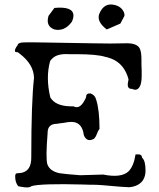

<svg xmlns="http://www.w3.org/2000/svg" viewBox="-20 -828 700 847"><path d="M511 -724 451 -698Q405 -733 418 -767Q439 -818 486 -806Q516 -799 527 -773Q530 -765 529 -758ZM297 -732Q265 -688 220 -698Q182 -712 193 -754Q194 -756 194 -758L220 -793Q303 -801 304 -760Q304 -747 297 -732ZM119 -7Q109 3 73 -4Q69 -5 66 -5.5Q63 -6 61 -6Q47 -22 47 -49Q47 -62 53 -63Q55 -64 61 -64Q120 -66 118 -137Q118 -378 130 -484Q129 -544 67 -591Q65 -593 62 -595Q59 -597 57 -598Q42 -596 47 -611Q49 -615 51 -619Q53 -623 57 -627Q59 -641 86 -641Q103 -642 178 -640.5Q253 -639 386 -637Q472 -635 532 -637Q585 -639 597 -613Q604 -598 604 -566Q604 -557 604 -545Q604 -533 605 -517V-494Q605 -437 579 -432Q570 -432 562 -436Q541 -435 544 -460Q547 -477 547 -478Q529 -546 472 -569Q465 -571 458.5 -573.5Q452 -576 445 -577Q408 -589 315 -589H284Q235 -592 213 -572Q209 -568 206 -565Q203 -562 201 -558Q181 -486 202 -398Q225 -360 291 -359H304Q332 -344 354 -387Q356 -390 357.5 -393.5Q359 -397 360 -401Q360 -417 379 -416Q399 -409 404 -389Q419 -344 419 -259Q413 -253 403 -227Q397 -216 391 -214Q364 -201 351 -229Q348 -237 348 -243Q337 -293 290 -290Q286 -290 278.5 -289Q271 -288 261 -286Q251 -285 244 -284Q237 -283 232 -282Q190 -282 190 -242V-240Q181 -130 189 -103Q200 -73 242 -64Q266 -60 334 -55Q350 -55 435 -58Q515 -42 547 -72Q570 -95 578 -147H591Q598 -147 602 -143.5Q606 -140 606 -136L607 -132Q622 -119 622 -76Q622 -25 578 -8Q564 -3 550 -2Q531 -2 433 -11Q420 -12 410 -12.5Q400 -13 392 -13Q388 -13 377 -13Q366 -13 347 -14Q161 -19 119 -7Z"/></svg>

Font: New Tegomin
Style: Regular
Weight: 400
Designer: Kyosuke Nagai
Version: Version 1.000